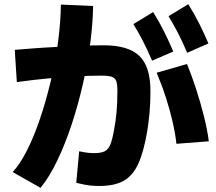

<svg xmlns="http://www.w3.org/2000/svg" viewBox="-20 -844 1040 924"><path d="M459 51Q419 51 389 45Q359 39 347 36L361 -116Q384 -111 401 -109Q418 -107 432 -107Q465 -107 483 -115.5Q501 -124 511 -148.5Q521 -173 529 -220Q537 -261 541 -305Q545 -349 545 -407Q545 -438 539.5 -453.5Q534 -469 517.5 -474.5Q501 -480 469 -480Q411 -480 346.5 -476.5Q282 -473 211 -466.5Q140 -460 61 -449L51 -604Q84 -607 137 -611Q190 -615 250 -618Q310 -621 370 -623.5Q430 -626 480 -626Q597 -626 650.5 -575Q704 -524 704 -406Q704 -346 699.5 -300Q695 -254 689 -215Q672 -114 645.5 -56Q619 2 574.5 26.5Q530 51 459 51ZM175 60 41 -16Q75 -52 108.5 -117.5Q142 -183 171 -268Q200 -353 223 -448.5Q246 -544 259 -640Q272 -736 273 -822L428 -815Q427 -734 414.5 -637.5Q402 -541 379 -440Q356 -339 324.5 -244Q293 -149 255 -70Q217 9 175 60ZM829 -152Q824 -199 811.5 -254.5Q799 -310 779.5 -371Q760 -432 734 -494L880 -536Q902 -482 923 -418Q944 -354 960.5 -288.5Q977 -223 985 -164ZM881 -590Q856 -648 834.5 -689Q813 -730 791 -766L886 -824Q915 -778 939 -730Q963 -682 983 -635ZM712 -552Q687 -610 665.5 -651Q644 -692 622 -728L717 -786Q746 -740 770 -691.5Q794 -643 814 -596Z"/></svg>

Font: Murecho Thin ExtraBold
Style: Regular
Weight: 800
Version: Version 1.010